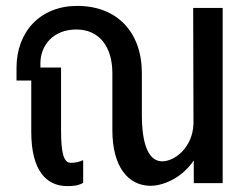

<svg xmlns="http://www.w3.org/2000/svg" viewBox="-20 -621 854 651"><path d="M208 10C227 10 244 9 262 -1V-78C246 -71 235 -69 220 -69C197 -69 187 -98 187 -180V-392H117V-406C117 -468 161 -521 239 -521C316 -521 361 -463 361 -373V-180C361 -56 414 9 491 9C527 9 593 -12 637 -77V0H735V-594H635L636 -201C633 -120 572 -74 530 -74C486 -74 461 -126 461 -232V-373C461 -512 377 -601 242 -601C116 -601 36 -513 36 -391V-348H86V-174C86 -40 139 10 208 10Z"/></svg>

Font: Vanilla Cream DemiBold
Style: Regular
Weight: 600
Designer: Jeremy Tribby, Jinavaṁso
Foundry: Tribby Type
Version: Version 1.422;Glyphs 3.1.2 (3151)